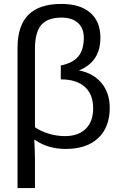

<svg xmlns="http://www.w3.org/2000/svg" viewBox="-20 -745 615 973"><path d="M536.1 -198.2Q536.1 -100.6 477.8 -45.4Q419.4 9.8 313 9.8Q222.7 9.8 157.2 -36.1H153.8Q157.2 28.8 157.2 63V208H68.8V-501Q68.8 -615.7 124.3 -670.4Q179.7 -725.1 291 -725.1Q386.2 -725.1 437.5 -680.4Q488.8 -635.7 488.8 -554.2Q488.8 -431.2 379.9 -388.2Q453.1 -374 494.6 -324Q536.1 -273.9 536.1 -198.2ZM157.2 -499V-100.1Q188 -79.1 228.5 -67.1Q269 -55.2 309.1 -55.2Q377 -55.2 414.6 -92.3Q452.1 -129.4 452.1 -195.8Q452.1 -267.1 409.7 -304.9Q367.2 -342.8 288.1 -342.8V-413.1Q349.6 -425.8 377.2 -459.5Q404.8 -493.2 404.8 -553.2Q404.8 -601.6 375.2 -628.7Q345.7 -655.8 292 -655.8Q220.7 -655.8 189 -618.2Q157.2 -580.6 157.2 -499Z"/></svg>

Font: Libra Sans Modern
Style: Regular
Weight: 400
Foundry: Stefan Peev, Context Ltd
Version: Version 1.000